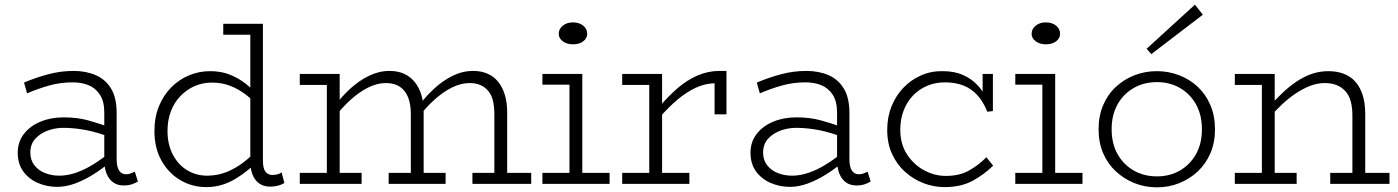

<svg xmlns="http://www.w3.org/2000/svg" viewBox="-20 -788 5992 823"><path d="M510 7Q484 7 465.5 -6Q447 -19 437 -43.5Q427 -68 427 -103V-306Q427 -354 408 -382.5Q389 -411 359 -423Q329 -435 292 -435Q239 -435 191 -421.5Q143 -408 96 -388L83 -434Q132 -455 186 -469.5Q240 -484 296 -484Q348 -484 390 -466Q432 -448 456 -408.5Q480 -369 480 -304V-106Q480 -73 490.5 -57Q501 -41 521 -41Q532 -41 541.5 -45Q551 -49 558 -52L571 -10Q562 -4 546.5 1.5Q531 7 510 7ZM225 13Q181 13 142 -4Q103 -21 79.5 -53.5Q56 -86 56 -133Q56 -180 82.5 -214Q109 -248 153.5 -266.5Q198 -285 253 -285Q310 -285 356 -272.5Q402 -260 452 -242V-200Q397 -221 350.5 -230Q304 -239 259 -240Q220 -241 186.5 -229Q153 -217 131.5 -193.5Q110 -170 110 -134Q110 -102 127.5 -79.5Q145 -57 173.5 -46Q202 -35 234 -35Q268 -35 304 -47Q340 -59 377.5 -82Q415 -105 452 -135L451 -92Q415 -62 377 -38.5Q339 -15 300.5 -1Q262 13 225 13Z M864 14Q804 14 753.5 -15.5Q703 -45 672.5 -99Q642 -153 642 -226Q642 -285 661 -332Q680 -379 713.5 -413Q747 -447 790 -465Q833 -483 881 -483Q928 -483 965.5 -468Q1003 -453 1034 -428.5Q1065 -404 1090 -376V-331Q1064 -359 1033.5 -382.5Q1003 -406 967 -420Q931 -434 888 -434Q849 -434 814.5 -419Q780 -404 753.5 -376.5Q727 -349 712.5 -311Q698 -273 698 -227Q698 -168 721.5 -124Q745 -80 784.5 -57Q824 -34 872 -35Q916 -36 953.5 -51.5Q991 -67 1023.5 -92Q1056 -117 1083 -145V-96Q1065 -77 1041.5 -58Q1018 -39 991 -22.5Q964 -6 932.5 4Q901 14 864 14ZM1139 12Q1098 12 1075.5 -16.5Q1053 -45 1053 -98V-686H1107V-100Q1107 -66 1118 -52Q1129 -38 1147 -38Q1160 -38 1170.5 -41Q1181 -44 1187 -49L1199 -4Q1189 3 1173 7.5Q1157 12 1139 12ZM937 -639V-686H1104V-639Z M1265 -424V-471H1426V-424ZM1381 -7V-471H1436V-7ZM1265 0V-47H1530V0ZM1741 -7V-299Q1741 -342 1729 -371.5Q1717 -401 1693.5 -416.5Q1670 -432 1634 -432Q1597 -432 1558.5 -413Q1520 -394 1482.5 -360Q1445 -326 1411 -281V-329Q1444 -374 1482 -408.5Q1520 -443 1562.5 -463.5Q1605 -484 1650 -484Q1684 -484 1710.5 -472.5Q1737 -461 1756 -438.5Q1775 -416 1785.5 -383Q1796 -350 1796 -305V-7ZM1646 0V-47H1890V0ZM2099 -7V-299Q2099 -331 2093 -356Q2087 -381 2073.5 -397.5Q2060 -414 2040 -423Q2020 -432 1993 -432Q1956 -432 1917.5 -413Q1879 -394 1841.5 -360Q1804 -326 1770 -281V-329Q1804 -374 1841.5 -408.5Q1879 -443 1921 -463.5Q1963 -484 2009 -484Q2042 -484 2069 -472.5Q2096 -461 2114.5 -438.5Q2133 -416 2143.5 -383Q2154 -350 2154 -305V-7ZM2005 0V-47H2257V0Z M2421 -7V-471H2476V-7ZM2305 0V-47H2593V0ZM2305 -425V-471H2468V-425ZM2436 -598Q2410 -598 2392.5 -611Q2375 -624 2375 -643Q2375 -664 2392.5 -678Q2410 -692 2435 -692Q2463 -692 2480 -678Q2497 -664 2497 -643Q2497 -624 2480 -611Q2463 -598 2436 -598Z M2805 -282V-329Q2844 -375 2884.5 -410Q2925 -445 2970 -464.5Q3015 -484 3064 -484H3094V-298H3043V-431Q3001 -430 2961.5 -411.5Q2922 -393 2883.5 -360.5Q2845 -328 2805 -282ZM2647 0V-47H2935V0ZM2763 -7V-471H2818V-7ZM2647 -424V-471H2816V-424Z M3651 7Q3625 7 3606.5 -6Q3588 -19 3578 -43.5Q3568 -68 3568 -103V-306Q3568 -354 3549 -382.5Q3530 -411 3500 -423Q3470 -435 3433 -435Q3380 -435 3332 -421.5Q3284 -408 3237 -388L3224 -434Q3273 -455 3327 -469.5Q3381 -484 3437 -484Q3489 -484 3531 -466Q3573 -448 3597 -408.5Q3621 -369 3621 -304V-106Q3621 -73 3631.5 -57Q3642 -41 3662 -41Q3673 -41 3682.5 -45Q3692 -49 3699 -52L3712 -10Q3703 -4 3687.5 1.5Q3672 7 3651 7ZM3366 13Q3322 13 3283 -4Q3244 -21 3220.5 -53.5Q3197 -86 3197 -133Q3197 -180 3223.5 -214Q3250 -248 3294.5 -266.5Q3339 -285 3394 -285Q3451 -285 3497 -272.5Q3543 -260 3593 -242V-200Q3538 -221 3491.5 -230Q3445 -239 3400 -240Q3361 -241 3327.5 -229Q3294 -217 3272.5 -193.5Q3251 -170 3251 -134Q3251 -102 3268.5 -79.5Q3286 -57 3314.5 -46Q3343 -35 3375 -35Q3409 -35 3445 -47Q3481 -59 3518.5 -82Q3556 -105 3593 -135L3592 -92Q3556 -62 3518 -38.5Q3480 -15 3441.5 -1Q3403 13 3366 13Z M4028 14Q3983 14 3939.5 -2.5Q3896 -19 3860.5 -50.5Q3825 -82 3804 -127.5Q3783 -173 3783 -231Q3783 -286 3801.5 -332Q3820 -378 3852.5 -412Q3885 -446 3928.5 -465Q3972 -484 4021 -483Q4070 -483 4107 -467Q4144 -451 4171 -422Q4198 -393 4214 -354L4192 -362V-471H4236V-312L4212 -309Q4195 -352 4169.5 -380Q4144 -408 4109.5 -421.5Q4075 -435 4030 -435Q3990 -435 3955 -420.5Q3920 -406 3894 -379Q3868 -352 3853.5 -314.5Q3839 -277 3839 -232Q3839 -171 3867.5 -127Q3896 -83 3939.5 -59Q3983 -35 4030 -34Q4091 -33 4133.5 -57Q4176 -81 4208 -114L4237 -78Q4200 -41 4150 -13.5Q4100 14 4028 14Z M4448 -7V-471H4503V-7ZM4332 0V-47H4620V0ZM4332 -425V-471H4495V-425ZM4463 -598Q4437 -598 4419.5 -611Q4402 -624 4402 -643Q4402 -664 4419.5 -678Q4437 -692 4462 -692Q4490 -692 4507 -678Q4524 -664 4524 -643Q4524 -624 4507 -611Q4490 -598 4463 -598Z M4939 15Q4888 15 4843 -3Q4798 -21 4763 -53.5Q4728 -86 4708.5 -131.5Q4689 -177 4689 -234Q4689 -291 4708.5 -337Q4728 -383 4763 -415.5Q4798 -448 4843 -465.5Q4888 -483 4939 -483Q4989 -483 5034.5 -465.5Q5080 -448 5114.5 -415.5Q5149 -383 5168.5 -337Q5188 -291 5188 -234Q5188 -177 5168.5 -131.5Q5149 -86 5114.5 -53.5Q5080 -21 5035 -3Q4990 15 4939 15ZM4939 -32Q4995 -32 5038.5 -57.5Q5082 -83 5107 -128Q5132 -173 5132 -234Q5132 -295 5107 -340Q5082 -385 5038.5 -410.5Q4995 -436 4939 -436Q4883 -436 4839 -410.5Q4795 -385 4770 -340Q4745 -295 4745 -234Q4745 -173 4770 -128Q4795 -83 4839 -57.5Q4883 -32 4939 -32ZM4915 -556 4895 -579 5102 -768 5136 -725Z M5777 0V-293Q5777 -327 5770 -353Q5763 -379 5747.5 -396.5Q5732 -414 5710 -423Q5688 -432 5658 -432Q5628 -432 5597.5 -420.5Q5567 -409 5536.5 -389Q5506 -369 5476.5 -341.5Q5447 -314 5419 -281V-329Q5448 -362 5477.5 -390Q5507 -418 5538.5 -439Q5570 -460 5603.5 -471.5Q5637 -483 5674 -483Q5710 -483 5739.5 -472Q5769 -461 5789.5 -438Q5810 -415 5821 -380.5Q5832 -346 5832 -298V0ZM5273 0V-47H5538V0ZM5389 0V-471H5444V0ZM5273 -424V-471H5437V-424ZM5682 0V-47H5936V0Z"/></svg>

Font: BioRhyme Light
Style: Regular
Weight: 300
Designer: Aoife Mooney
Foundry: Aoife Mooney Type
Version: Version 1.600;gftools[0.9.33]